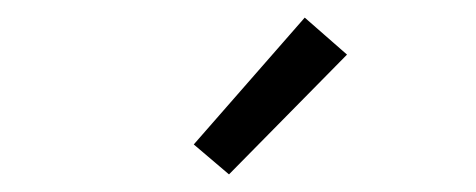

<svg xmlns="http://www.w3.org/2000/svg" viewBox="-20 -791 540 218"><path d="M240 -593 200 -627 326 -771 374 -729Z"/></svg>

Font: Iosevka Slab Light
Style: Regular
Weight: 300
Monospace: yes
Designer: Belleve Invis
Foundry: Belleve Invis
Version: Version 11.1.0; ttfautohint (v1.8.3)